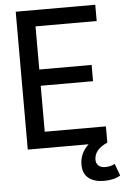

<svg xmlns="http://www.w3.org/2000/svg" viewBox="-64 -825 701 1082"><g transform="rotate(-5 286.5 -283.5)"><path d="M517 -780V-688H171V-444H467V-352H171V-92H517V0Q442 32 442 91Q442 111 455.5 123.5Q469 136 493 136Q526 136 548 123L573 191Q537 213 480 213Q425 213 393 187.5Q361 162 361 111Q361 47 411 0H67V-780Z"/></g></svg>

Font: Coupeur_Texte
Style: Regular
Weight: 400
Designer: Léa Rolland
Version: Version 1.000;PS 001.000;hotconv 1.0.88;makeotf.lib2.5.64775